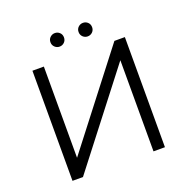

<svg xmlns="http://www.w3.org/2000/svg" viewBox="-149 -1006 1122 1147"><g transform="rotate(-20 412.0 -433.0)"><path d="M118.3 0V-700H191V-120.2L639.4 -700H706V0H633.3V-579.3L184.9 0ZM499.4 -779.7Q482 -779.7 469.2 -791.9Q456.4 -804.2 456.4 -822.7Q456.4 -841.6 469.2 -853.6Q482 -865.7 499.4 -865.7Q517.2 -865.7 529.8 -853.6Q542.4 -841.6 542.4 -822.7Q542.4 -804.2 529.8 -791.9Q517.2 -779.7 499.4 -779.7ZM320.6 -779.7Q303.3 -779.7 290.5 -791.9Q277.6 -804.2 277.6 -822.7Q277.6 -841.6 290.5 -853.6Q303.3 -865.7 320.6 -865.7Q338.4 -865.7 351 -853.6Q363.6 -841.6 363.6 -822.7Q363.6 -804.2 351 -791.9Q338.4 -779.7 320.6 -779.7Z"/></g></svg>

Font: Montserrat Thin
Style: Regular
Weight: 100
Designer: Julieta Ulanovsky
Foundry: Julieta Ulanovsky
Version: Version 9.000